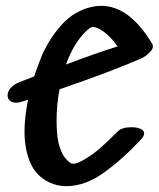

<svg xmlns="http://www.w3.org/2000/svg" viewBox="-20 -670 544 658"><path d="M206 -449Q304 -486 383 -511Q350 -557 316 -573Q309 -576 302.5 -577Q296 -578 295 -578Q296 -577 293.5 -576Q291 -575 289 -575Q238 -536 206 -449ZM327 -650Q423 -650 501 -521Q504 -517 504 -511Q504 -500 490 -488Q479 -476 462 -469Q362 -425 184 -364Q174 -313 174 -259Q174 -234 175 -223Q177 -178 193 -145Q198 -134 207.5 -124Q217 -114 222 -111Q225 -109 232 -109Q239 -109 248.5 -113Q258 -117 270 -124Q299 -141 324 -163Q349 -185 384 -220Q398 -234 431 -234Q449 -234 461.5 -228.5Q474 -223 474 -213Q474 -204 464 -193Q402 -126 337 -79Q272 -32 207 -32Q176 -32 149 -45Q104 -66 84 -112Q64 -158 64 -220Q64 -266 76 -328L68 -326L60 -323Q45 -318 36 -318Q22 -318 14 -325Q6 -332 6 -343Q6 -356 16.5 -368.5Q27 -381 48 -389L97 -408Q106 -436 124 -481Q152 -543 194 -588Q236 -633 293 -646Q309 -650 327 -650Z"/></svg>

Font: Sedgwick Ave
Style: Regular
Weight: 400
Designer: Kevin Burke, Pedro Vergani
Foundry: Google, Inc.
Version: Version 1.000